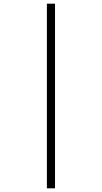

<svg xmlns="http://www.w3.org/2000/svg" viewBox="-20 -780 553 1040"><path d="M234 240H278V-760H234Z"/></svg>

Font: Noto Serif Georgian SemiCondensed Light
Style: Regular
Weight: 300
Width: 4
Designer: Monotype Design Team, Akaki Razmadze
Foundry: Google LLC
Version: Version 2.003